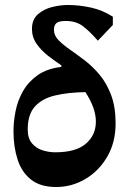

<svg xmlns="http://www.w3.org/2000/svg" viewBox="-20 -731 520 769"><path d="M205 18Q142 18 104.5 -11.5Q67 -41 50.5 -92Q34 -143 34 -205Q34 -244 42.5 -286.5Q51 -329 72.5 -366.5Q94 -404 131 -430Q168 -456 225 -463L226 -469Q199 -487 172 -508Q145 -529 126.5 -555.5Q108 -582 108 -615Q108 -653 132 -674Q156 -695 189.5 -703Q223 -711 251 -711Q298 -711 345 -700.5Q392 -690 432 -664V-631L372 -568Q338 -607 311 -627Q284 -647 243 -647Q215 -647 205.5 -638Q196 -629 196 -612Q196 -589 214 -570.5Q232 -552 260 -532.5Q288 -513 319.5 -489Q351 -465 379 -431.5Q407 -398 425 -350.5Q443 -303 443 -237Q443 -160 409 -102.5Q375 -45 321 -13.5Q267 18 205 18ZM322 -362Q252 -361 200 -348.5Q148 -336 119.5 -304Q91 -272 91 -212Q91 -177 108 -157Q125 -137 150.5 -129Q176 -121 201 -121Q284 -121 324 -155.5Q364 -190 364 -244Q364 -298 322 -362Z"/></svg>

Font: STIX Two Text
Style: Bold
Weight: 700
Designer: Ross Mills, John Hudson & Paul Hanslow, Tiro Typeworks Ltd; with prior portions MicroPress Inc., and Coen Hoffman.
Foundry: Tiro Typeworks Ltd
Version: Version 2.13 b171